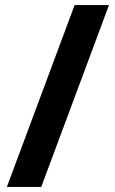

<svg xmlns="http://www.w3.org/2000/svg" viewBox="-20 -734 453 754"><path d="M408 -714 142 0H7L273 -714Z"/></svg>

Font: Noto Sans NKo Unjoined
Style: Bold
Weight: 700
Designer: Monotype Design Team
Foundry: Monotype Imaging Inc.
Version: Version 2.004